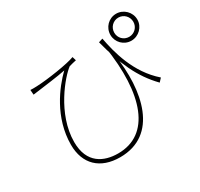

<svg xmlns="http://www.w3.org/2000/svg" viewBox="-173 -1018 1346 1291"><g transform="rotate(-30 500.0 -373.0)"><path d="M706 -699 674 -689C724 -497 780 -365 892 -250L916 -276C773 -400 728 -582 706 -699ZM114 -642 117 -604C135 -606 153 -609 170 -611C213 -617 314 -629 377 -642C294 -562 166 -396 166 -186C166 -36 258 52 412 52C706 52 771 -261 723 -563L694 -642C758 -240 662 23 413 23C304 23 194 -25 194 -191C194 -410 365 -606 423 -648C437 -653 467 -659 479 -662L470 -692C418 -671 248 -645 165 -642C147 -641 126 -641 114 -642ZM795 -693C795 -735 828 -768 869 -768C910 -768 943 -735 943 -693C943 -652 910 -619 869 -619C827 -619 795 -652 795 -693ZM765 -693C765 -636 811 -589 869 -589C926 -589 974 -636 974 -693C974 -751 926 -798 869 -798C811 -798 765 -751 765 -693Z"/></g></svg>

Font: Source Han Sans JP VF
Style: Regular
Weight: 250
Designer: Ryoko NISHIZUKA 西塚涼子 (kana, bopomofo & ideographs); Paul D. Hunt (Latin, Greek & Cyrillic); Sandoll Communications 산돌커뮤니
Foundry: Adobe
Version: Version 2.004;hotconv 1.0.118;makeotfexe 2.5.65603